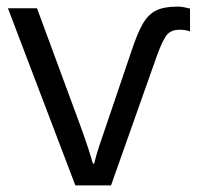

<svg xmlns="http://www.w3.org/2000/svg" viewBox="-20 -561 603 581"><path d="M208 0 4 -536H92L223 -181Q238 -140 247.5 -110.5Q257 -81 261 -66H265Q269 -85 280.5 -120Q292 -155 304 -189L378 -407Q395 -459 411.5 -488Q428 -517 452 -529Q476 -541 517 -541Q528 -541 537.5 -539Q547 -537 555 -535V-466Q542 -471 523 -471Q495 -471 482 -451.5Q469 -432 454 -390L316 0Z"/></svg>

Font: Noto Sans Mono SemiCondensed
Style: Regular
Weight: 400
Width: 4
Designer: Monotype Design Team
Foundry: Monotype Imaging Inc.
Version: Version 2.014